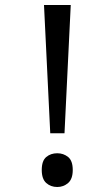

<svg xmlns="http://www.w3.org/2000/svg" viewBox="-20 -734 423 768"><path d="M181 -201 156 -714H263L238 -201ZM147 -54Q147 -91 165 -106Q183 -121 209 -121Q234 -121 252.5 -106Q271 -91 271 -54Q271 -18 252.5 -2Q234 14 209 14Q183 14 165 -2Q147 -18 147 -54Z"/></svg>

Font: usinhala25
Style: Book
Weight: 400
Designer: Jelle Bosma - Monotype Design Team
Foundry: Monotype Imaging Inc.
Version: Version 2.003